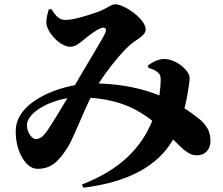

<svg xmlns="http://www.w3.org/2000/svg" viewBox="-20 -801 1040 895"><path d="M670 -496 671 -485C691 -479 705 -473 715 -464C728 -453 729 -444 729 -426C729 -409 727 -384 723 -356C649 -386 559 -408 440 -412C481 -476 540 -549 579 -585C614 -618 659 -633 659 -664C659 -712 560 -781 517 -781C497 -781 479 -761 437 -746C390 -729 323 -708 284 -708C254 -708 239 -729 219 -759L207 -757C202 -739 196 -718 196 -696C196 -656 256 -583 308 -583C333 -583 353 -602 368 -614C391 -633 425 -660 451 -670C470 -677 480 -667 470 -646C459 -621 381 -494 329 -404C208 -382 62 -313 54 -202C47 -113 94 -14 154 -14C213 -14 249 -41 294 -112C315 -141 363 -265 402 -345C547 -335 630 -285 690 -238C637 -109 538 -9 362 59L368 74C566 50 713 -21 787 -151C830 -108 859 -77 896 -77C943 -77 960 -111 961 -141C962 -192 940 -218 913 -243C895 -258 868 -278 840 -296C848 -327 853 -355 856 -374C859 -393 864 -419 864 -438C864 -472 801 -526 746 -526C719 -526 691 -512 670 -496ZM294 -343C269 -301 227 -231 203 -196C180 -162 166 -153 146 -153C126 -153 101 -193 106 -225C114 -276 200 -328 294 -343Z"/></svg>

Font: Noto Serif CJK SC Black
Style: Regular
Weight: 900
Designer: Ryoko NISHIZUKA 西塚涼子 (kana & ideographs); Frank Grießhammer (Latin, Greek & Cyrillic); Wenlong ZHANG 张文龙 (bopomofo); San
Foundry: Adobe
Version: Version 2.001;hotconv 1.1.0;makeotfexe 2.6.0